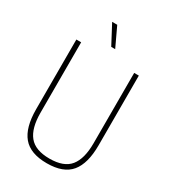

<svg xmlns="http://www.w3.org/2000/svg" viewBox="-225 -1057 1050 1179"><g transform="rotate(30 299.5 -467.5)"><path d="M300 9Q183 9 130.5 -53.8Q78 -116.5 78 -246V-740H112V-241Q112 -131.5 155.5 -77.8Q199 -24 300 -24Q401.5 -24 444.8 -77.8Q488 -131.5 488 -241V-740H521V-246Q521 -116.5 469 -53.8Q417 9 300 9ZM286 -808 214 -944H250L314 -808Z"/></g></svg>

Font: Encode Sans Condensed Thin
Style: Regular
Weight: 100
Width: 3
Designer: Multiple Designers
Foundry: Impallari Type
Version: Version 3.000; ttfautohint (v1.8.3) -l 8 -r 50 -G 200 -x 14 